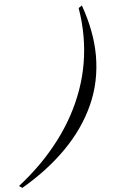

<svg xmlns="http://www.w3.org/2000/svg" viewBox="-205 -866 698 1109"><g transform="rotate(-5 144.0 -312.0)"><path d="M313 -821.5Q340.5 -744 354.5 -670.2Q368.5 -596.5 368.5 -527Q368.5 -375.5 309 -243.8Q249.5 -112 139.8 -1Q30 110 -121.5 198L-139.5 185.5Q1.5 75.5 101.2 -55.8Q201 -187 254 -335.5Q307 -484 307 -645Q307 -726.5 293 -808.5Z"/></g></svg>

Font: Libre Caslon Text
Style: Italic
Weight: 400
Italic angle: -22.583°
Designer: Pablo Impallari, Rodrigo Fuenzalida, Katja Schimmel
Foundry: Pablo Impallari, Rodrigo Fuenzalida
Version: Version 2.000